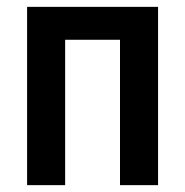

<svg xmlns="http://www.w3.org/2000/svg" viewBox="-20 -540 540 560"><path d="M59 0V-520H441V0H330V-424H170V0Z"/></svg>

Font: Iosevka Term
Style: Bold
Weight: 700
Monospace: yes
Designer: Belleve Invis
Foundry: Belleve Invis
Version: Version 30.0.1